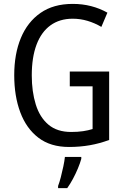

<svg xmlns="http://www.w3.org/2000/svg" viewBox="-20 -744 640 985"><path d="M338 -377H540V-26Q492 -8 441 1Q390 10 334 10Q239 10 177 -37.5Q115 -85 84 -168Q53 -251 53 -358Q53 -467 87 -549Q121 -631 187.5 -677.5Q254 -724 353 -724Q403 -724 447.5 -712.5Q492 -701 531 -679L500 -606Q466 -626 429 -637Q392 -648 353 -648Q286 -648 239 -614Q192 -580 167.5 -515Q143 -450 143 -357Q143 -274 163.5 -208Q184 -142 228.5 -104.5Q273 -67 345 -67Q379 -67 406 -71Q433 -75 455 -82V-301H338ZM397 71Q391 93 379.5 120.5Q368 148 354 174Q340 200 325 221H278V210Q285 192 292 165Q299 138 305 109.5Q311 81 313 61H397Z"/></svg>

Font: Noto Sans Arabic Condensed
Style: Regular
Weight: 400
Width: 3
Designer: Monotype Design Team, Nadine Chahine, Nizar Qandah and Khaled Hosny
Foundry: Monotype Imaging Inc.
Version: Version 2.012